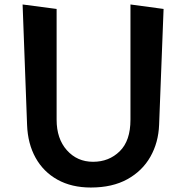

<svg xmlns="http://www.w3.org/2000/svg" viewBox="-20 -820 832 858"><path d="M563 -800 711 -780 691 -262Q688 -183 652 -119.5Q616 -56 549 -19Q482 18 386 18Q300 18 237 -17Q174 -52 139 -115Q104 -178 101 -262L81 -800L233 -780V-285Q233 -200 279 -148.5Q325 -97 396 -97Q467 -97 515 -144Q563 -191 563 -285Z"/></svg>

Font: RocknRoll One
Style: Regular
Weight: 400
Designer: Fontworks Inc.
Foundry: Fontworks Inc.
Version: Version 1.100